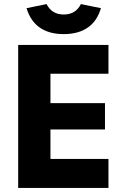

<svg xmlns="http://www.w3.org/2000/svg" viewBox="-20 -920 600 940"><path d="M69 0H511V-142H227V-286H494V-415H227V-559H511V-700H69ZM292 -753C395 -753 452 -803 474 -880L376 -900C359 -866 331 -849 292 -849C253 -849 225 -866 208 -900L110 -880C133 -803 189 -753 292 -753Z"/></svg>

Font: Finlandica
Style: Bold
Weight: 700
Designer: Niklas Ekholm, Juho Hiilivirta, Jaakko Suomalainen
Foundry: Helsinki Type Studio
Version: Version 2.000;Glyphs 3.2 (3202)